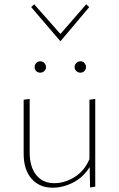

<svg xmlns="http://www.w3.org/2000/svg" viewBox="-20 -870 553 893"><path d="M423 -410V-2L399 2L397 -93Q367 -45 320 -21Q273 3 225 3Q163 3 126.5 -39Q90 -81 90 -155V-406L118 -410V-162Q118 -94 148.5 -56Q179 -18 233 -18Q280 -18 326 -46Q372 -74 396 -130V-406ZM141 -558Q141 -569 148.5 -577Q156 -585 167 -585Q178 -585 186 -577Q194 -569 194 -558Q194 -547 186 -539.5Q178 -532 167 -532Q156 -532 148.5 -539.5Q141 -547 141 -558ZM327 -558Q327 -569 335 -577Q343 -585 354 -585Q365 -585 372.5 -577Q380 -569 380 -558Q380 -547 372.5 -539.5Q365 -532 354 -532Q343 -532 335 -539.5Q327 -547 327 -558ZM125 -837 139 -850 261 -712 381 -850 395 -837 261 -678Z"/></svg>

Font: Ysabeau Extralight
Style: Regular
Weight: 200
Designer: Christian Thalmann (Catharsis Fonts)
Version: Version 0.003